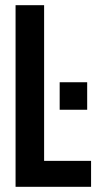

<svg xmlns="http://www.w3.org/2000/svg" viewBox="-20 -720 379 740"><path d="M40 -700H150V-100H331V0H40ZM316 -403V-297H210V-403Z"/></svg>

Font: Adderley Bold
Style: Regular
Weight: 700
Designer: gorohovskiy
Version: Version 1.003 November 13, 2017